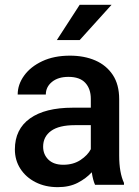

<svg xmlns="http://www.w3.org/2000/svg" viewBox="-20 -770 579 800"><path d="M376 0Q367.2 -19.5 362.3 -52.2Q339.4 -26.9 304.2 -8.5Q269 9.8 220.7 9.8Q168.9 9.8 128.4 -10.7Q87.9 -31.2 64.9 -66.9Q42 -102.5 42 -147.5Q42 -231.4 104.7 -276.4Q167.5 -321.3 283.2 -321.3H358.4V-357.9Q358.4 -399.9 335.4 -424.8Q312.5 -449.7 265.1 -449.7Q222.2 -449.7 196.5 -428.7Q170.9 -407.7 170.9 -376H53.7Q53.7 -418 80.6 -455.1Q107.4 -492.2 156.2 -515.1Q205.1 -538.1 271.5 -538.1Q331.1 -538.1 377.2 -518.1Q423.3 -498 450 -457.8Q476.6 -417.5 476.6 -356.9V-122.1Q476.6 -50.3 496.6 -7.8V0ZM243.7 -83.5Q285.6 -83.5 315.7 -103.5Q345.7 -123.5 358.4 -148.4V-248.5H292Q226.1 -248.5 192.9 -224.6Q159.7 -200.7 159.7 -158.7Q159.7 -126.5 181.6 -105Q203.6 -83.5 243.7 -83.5ZM216.8 -603 312 -750H444.8L312 -603Z"/></svg>

Font: Vazirmatn FD Medium
Style: Regular
Weight: 500
Designer: Saber Rastikerdar
Foundry: Saber Rastikerdar
Version: Version 33.003